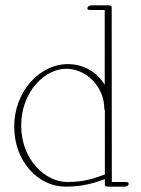

<svg xmlns="http://www.w3.org/2000/svg" viewBox="-20 -697 534 726"><path d="M466.8 -2C466.8 -5.9 462.4 -8.8 456.5 -8.8H402.8V-35.2L402.3 -669.9C402.3 -673.8 397.5 -676.8 392.1 -676.8H326.2C319.3 -676.8 312.5 -672.9 310.5 -668C308.6 -663.1 313 -659.2 319.8 -659.2H376V-376.5C348.1 -422.4 298.3 -454.6 236.8 -454.6C128.9 -454.6 33.7 -350.1 33.7 -218.3C33.7 -86.4 124.5 8.8 228 8.8C297.4 8.8 339.8 -6.8 376.5 -19.5V2C376.5 5.4 380.4 8.8 386.2 8.8H450.2C457 8.8 466.8 4.4 466.8 -2ZM376.5 -280.3V-37.1C336.4 -23.4 302.2 -8.8 234.4 -8.8C151.4 -8.8 60.1 -93.3 60.1 -222.2C60.1 -252.9 65.4 -282.2 74.7 -308.1C104.5 -390.1 171.4 -437 230.5 -437C307.1 -437 374.5 -369.1 374.5 -284.2C374.5 -282.7 375.5 -281.2 376.5 -280.3Z"/></svg>

Font: WireWyrm
Style: Light
Weight: 200
Version: Version 001.000